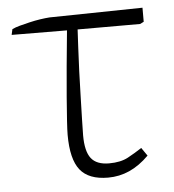

<svg xmlns="http://www.w3.org/2000/svg" viewBox="-44 -558 556 612"><g transform="rotate(-5 234.0 -252.0)"><path d="M278 13Q216 13 188.5 -21.5Q161 -56 161 -134Q161 -148 163 -179Q165 -210 168.5 -254Q172 -298 177 -352Q182 -406 188 -466L11 -467L15 -485Q25 -490 40 -494Q55 -498 72 -502Q89 -506 105.5 -508.5Q122 -511 136 -512L434 -517V-472L422 -466H222Q221 -444 219 -409Q217 -374 215.5 -332.5Q214 -291 213 -251Q212 -211 211 -178Q210 -145 210 -128Q210 -77 227.5 -54.5Q245 -32 285 -32Q322 -32 346 -45Q370 -58 391 -72L409 -46Q379 -16 346.5 -1.5Q314 13 278 13Z"/></g></svg>

Font: Literata ExtraLight
Style: Regular
Weight: 250
Designer: Latin by Veronika Burian and Jose Scaglione. Greek by Irene Vlachou. Cyrillic by Vera Evstafieva.
Foundry: TypeTogether
Version: Version 3.103;gftools[0.9.29]